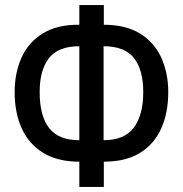

<svg xmlns="http://www.w3.org/2000/svg" viewBox="-20 -737 723 760"><path d="M294 3V-97Q208 -97 151 -132Q94 -167 66 -229Q38 -291 38 -372Q38 -448 65 -508.5Q92 -569 149 -604.5Q206 -640 294 -639V-717H391V-639Q478 -639 534.5 -604Q591 -569 618.5 -508.5Q646 -448 646 -372Q646 -291 618.5 -229Q591 -167 534.5 -132Q478 -97 391 -97V3ZM294 -182V-554Q210 -554 173.5 -506.5Q137 -459 137 -373Q137 -278 174.5 -230Q212 -182 294 -182ZM390 -182Q472 -182 509.5 -231.5Q547 -281 547 -373Q547 -461 510 -507.5Q473 -554 390 -554Z"/></svg>

Font: Noto Sans ExtraCondensed Medium
Style: Regular
Weight: 500
Width: 2
Designer: Monotype Design Team
Foundry: Monotype Imaging Inc.
Version: Version 2.013; ttfautohint (v1.8.4.7-5d5b)